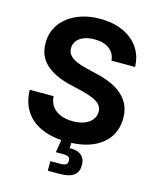

<svg xmlns="http://www.w3.org/2000/svg" viewBox="-135 -831 925 1128"><g transform="rotate(15 327.0 -267.0)"><path d="M332 10.7Q243.7 10.7 178.7 -16.6Q113.8 -43.9 77.9 -97.2Q42 -150.4 40 -228H185.1Q187.5 -190.4 206.5 -165.3Q225.6 -140.1 257.8 -127.4Q290 -114.7 331.1 -114.7Q371.1 -114.7 401.1 -126.2Q431.2 -137.7 447.8 -158.7Q464.4 -179.7 464.4 -207.5Q464.4 -232.4 449.7 -249.3Q435.1 -266.1 407 -278.3Q378.9 -290.5 337.9 -300.3L258.8 -319.3Q163.6 -342.3 111.1 -390.6Q58.6 -439 58.6 -518.1Q58.6 -584 94 -633.3Q129.4 -682.6 191.4 -710.2Q253.4 -737.8 333 -737.8Q414.1 -737.8 474.4 -710Q534.7 -682.1 568.1 -632.6Q601.6 -583 603 -517.6H459.5Q455.6 -562.5 421.9 -587.6Q388.2 -612.8 332 -612.8Q293.9 -612.8 266.8 -601.8Q239.7 -590.8 225.3 -571.5Q210.9 -552.2 210.9 -527.3Q210.9 -501 226.8 -483.6Q242.7 -466.3 269.5 -455.1Q296.4 -443.8 329.1 -436L395.5 -419.9Q443.4 -409.2 483.4 -391.6Q523.4 -374 552.7 -348.4Q582 -322.8 598.1 -288.1Q614.3 -253.4 614.3 -208.5Q614.3 -141.6 580.6 -92.3Q546.9 -43 483.9 -16.1Q420.9 10.7 332 10.7ZM265.6 204.1V145.5H327.1Q350.6 145.5 360.4 138.7Q370.1 131.8 370.1 115.7Q370.1 99.6 360.4 93Q350.6 86.4 327.1 86.4H283.2L300.8 -21.5H357.4V0L355 42.5Q400.9 40.5 425.8 61Q450.7 81.5 450.7 119.6Q450.7 164.1 422.4 184.1Q394 204.1 334 204.1Z"/></g></svg>

Font: Inter 17pt
Style: Bold
Weight: 700
Version: Version 4.001;git-66647c0bb